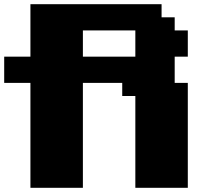

<svg xmlns="http://www.w3.org/2000/svg" viewBox="-20 -895 1040 915"><path d="M625 0H875V-500H812.5V-625H875V-750H812.5V-812.5H750V-875H125V-625H0V-500H125V0H375V-500H562.5V-437.5H625ZM625 -625H375V-750H625Z"/></svg>

Font: Faithful 32x
Style: Bold
Weight: 400
Foundry: Faithful Resource Pack
Version: Version 1.0; January 27, 2023